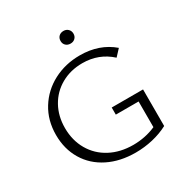

<svg xmlns="http://www.w3.org/2000/svg" viewBox="-190 -990 1101 1146"><g transform="rotate(-30 360.0 -416.5)"><path d="M361 -795Q361 -815 373.5 -827Q386 -839 406 -839Q425 -839 437.5 -826.5Q450 -814 450 -795Q450 -776 437.5 -764Q425 -752 406 -752Q386 -752 373.5 -764Q361 -776 361 -795ZM643 -299V-47Q594 -21 536 -7.5Q478 6 418 6Q311 6 229 -35Q147 -76 102 -151Q57 -226 57 -323Q57 -423 105 -500.5Q153 -578 235 -621Q317 -664 417 -664Q551 -664 642 -586L601 -542Q520 -616 407 -616Q325 -616 260.5 -579.5Q196 -543 160 -478.5Q124 -414 124 -332Q124 -247 162.5 -180.5Q201 -114 270 -77.5Q339 -41 428 -41Q511 -41 584 -73V-250H427V-299Z"/></g></svg>

Font: Isabella Sans
Style: Regular
Weight: 400
Designer: Original fonts by Christian Thalmann (Catharsis Fonts), Modifications by Cristiano Sobral
Version: Version 0.002;July 12, 2020;FontCreator 13.0.0.2655 64-bit; 